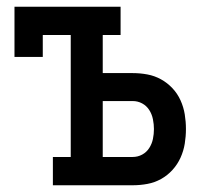

<svg xmlns="http://www.w3.org/2000/svg" viewBox="-20 -550 640 570"><path d="M137 0V-84H190V-446H107V-381H23V-530H338V-446H285V-333H374Q396 -333 417.5 -329Q439 -325 458 -314.5Q477 -304 492 -288Q507 -272 516 -252Q525 -232 528.5 -210.5Q532 -189 532 -167Q532 -145 528.5 -123.5Q525 -102 516 -82Q507 -62 492 -45.5Q477 -29 458 -18.5Q439 -8 417.5 -4Q396 0 374 0ZM374 -84Q389 -84 402 -91Q415 -98 423 -110.5Q431 -123 434 -137.5Q437 -152 437 -167Q437 -181 434 -196Q431 -211 423 -223.5Q415 -236 402 -243Q389 -250 374 -250H285V-84Z"/></svg>

Font: Iosevka Curly Slab MdEx
Style: Regular
Weight: 500
Width: 7
Monospace: yes
Designer: Belleve Invis
Foundry: Belleve Invis
Version: Version 11.1.0; ttfautohint (v1.8.3)